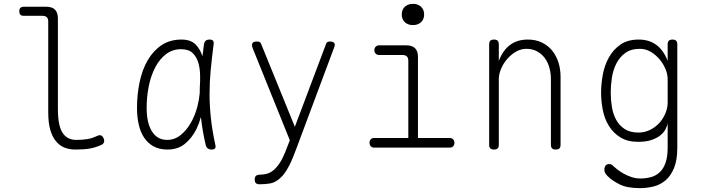

<svg xmlns="http://www.w3.org/2000/svg" viewBox="-20 -765 3640 995"><path d="M280 -200Q280 -114 304 -77Q328 -40 375 -40Q407 -40 432 -44Q457 -48 482 -60Q494 -66 502.5 -63.5Q511 -61 516 -50Q522 -38 519 -28.5Q516 -19 505 -14Q474 0 444.5 5Q415 10 370 10Q340 10 314.5 0Q289 -10 270 -33Q251 -56 240.5 -92.5Q230 -129 230 -182V-653Q230 -668 222.5 -675.5Q215 -683 200 -683H103Q91 -683 85.5 -689Q80 -695 80 -707Q80 -719 86 -724.5Q92 -730 104 -730H220Q250 -730 265 -715Q280 -700 280 -670Z M848 10Q806 10 776 -6.5Q746 -23 727 -51.5Q708 -80 699 -119.5Q690 -159 690 -205Q690 -275 703.5 -339.5Q717 -404 745.5 -453Q774 -502 817.5 -531Q861 -560 920 -560Q967 -560 992 -536Q1017 -512 1029 -474V-472Q1033 -503 1037 -535Q1039 -548 1046 -554Q1053 -560 1066 -560Q1079 -560 1084 -554Q1089 -548 1087 -535Q1078 -466 1072 -403Q1066 -340 1066 -278Q1066 -216 1073 -151.5Q1080 -87 1096 -14Q1099 -2 1094.5 4Q1090 10 1077 10Q1064 10 1056.5 4Q1049 -2 1046 -14Q1029 -87 1022 -152Q1022 -155 1021 -158Q1012 -125 998 -96Q975 -50 938.5 -20Q902 10 848 10ZM846 -40Q885 -40 916 -65Q947 -90 969 -128.5Q991 -167 1003 -213Q1012 -249 1015 -282Q1015 -313 1017 -345V-371Q1017 -408 1008 -439Q999 -470 978.5 -490Q958 -510 918 -510Q874 -510 840.5 -484.5Q807 -459 784.5 -416Q762 -373 751 -318.5Q740 -264 740 -205Q740 -128 767.5 -84Q795 -40 846 -40Z M1469 -5 1482 -38 1290 -514Q1288 -519 1287 -523Q1286 -527 1286 -531Q1286 -541 1292.5 -545.5Q1299 -550 1311 -550Q1321 -550 1326 -547Q1331 -544 1333 -538L1508 -108L1670 -538Q1672 -544 1677 -547Q1682 -550 1691 -550Q1702 -550 1708.5 -545.5Q1715 -541 1715 -532Q1715 -529 1714.5 -526.5Q1714 -524 1712 -520L1514 10Q1506 31 1497.5 52Q1489 73 1479 92.5Q1469 112 1457.5 129Q1446 146 1431 159Q1405 182 1378 186Q1351 190 1325 190Q1312 190 1306 184Q1300 178 1300 165V164Q1300 152 1307 146Q1314 140 1333 140Q1346 140 1364.5 135Q1383 130 1402 113Q1415 101 1426 85Q1437 69 1445 52.5Q1453 36 1459 21Q1465 6 1469 -5Z M2310 -50Q2321 -50 2328 -43Q2335 -36 2335 -25Q2335 -14 2328.5 -7Q2322 0 2311 0H1919Q1908 0 1901.5 -7Q1895 -14 1895 -25Q1895 -36 1901.5 -43Q1908 -50 1919 -50H2096V-450Q2096 -465 2088.5 -472.5Q2081 -480 2066 -480H1945Q1934 -480 1927 -487Q1920 -494 1920 -505Q1920 -516 1927 -523Q1934 -530 1945 -530H2086Q2116 -530 2131 -515Q2146 -500 2146 -470V-50ZM2120 -635Q2094 -635 2078 -650Q2062 -665 2062 -690Q2062 -715 2078 -730Q2094 -745 2120 -745Q2146 -745 2162 -730Q2178 -715 2178 -690Q2178 -665 2162 -650Q2146 -635 2120 -635Z M2565 -355V-15Q2565 -2 2559 4Q2553 10 2540 10Q2527 10 2521 4Q2515 -2 2515 -15V-535Q2515 -548 2521 -554Q2527 -560 2540 -560Q2553 -560 2559 -554Q2565 -548 2565 -535V-449Q2585 -503 2622.5 -531.5Q2660 -560 2715 -560Q2756 -560 2787.5 -545Q2819 -530 2840.5 -504Q2862 -478 2873.5 -443Q2885 -408 2885 -367V-15Q2885 -2 2879 4Q2873 10 2860 10Q2847 10 2841 4Q2835 -2 2835 -15V-355Q2835 -386 2827 -414.5Q2819 -443 2803 -464.5Q2787 -486 2763 -499Q2739 -512 2708 -512Q2680 -512 2654.5 -497.5Q2629 -483 2609 -460Q2589 -437 2577 -409Q2565 -381 2565 -355Z M3440 -128Q3438 -113 3429 -95.5Q3420 -78 3402 -63.5Q3384 -49 3356 -39.5Q3328 -30 3287 -30Q3232 -30 3195 -53Q3158 -76 3135.5 -112.5Q3113 -149 3104 -194.5Q3095 -240 3095 -285Q3095 -330 3104 -378.5Q3113 -427 3135.5 -467.5Q3158 -508 3195.5 -534Q3233 -560 3290 -560Q3345 -560 3382.5 -531.5Q3420 -503 3440 -449V-535Q3440 -548 3446 -554Q3452 -560 3465 -560Q3478 -560 3484 -554Q3490 -548 3490 -535V0Q3490 65 3473 106Q3456 147 3428.5 170Q3401 193 3366.5 201.5Q3332 210 3296 210Q3230 210 3191 190.5Q3152 171 3128 147Q3119 137 3115.5 130.5Q3112 124 3112 114Q3112 108 3113.5 102.5Q3115 97 3118.5 93Q3122 89 3126.5 87Q3131 85 3137 85Q3142 85 3147 87Q3152 89 3160 97Q3166 103 3179.5 113.5Q3193 124 3211.5 134.5Q3230 145 3252.5 152.5Q3275 160 3298 160Q3327 160 3353 153Q3379 146 3398.5 128Q3418 110 3429 79Q3440 48 3440 0ZM3288 -78Q3321 -78 3349 -92Q3377 -106 3397 -128Q3417 -150 3428.5 -178Q3440 -206 3440 -234V-355Q3440 -381 3428 -409Q3416 -437 3396 -460Q3376 -483 3350.5 -497.5Q3325 -512 3297 -512Q3250 -512 3220.5 -490.5Q3191 -469 3174 -435.5Q3157 -402 3151 -362Q3145 -322 3145 -285Q3145 -248 3151 -211Q3157 -174 3173 -144.5Q3189 -115 3217 -96.5Q3245 -78 3288 -78Z"/></svg>

Font: Maple Mono Thin
Style: Regular
Weight: 250
Monospace: yes
Designer: subframe7536
Version: Version 7.000